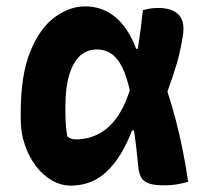

<svg xmlns="http://www.w3.org/2000/svg" viewBox="-20 -570 640 602"><path d="M247 -550Q301 -550 341.5 -516.5Q382 -483 407 -417H412Q417 -448 421 -479Q425 -510 428 -538Q442 -542 453 -543.5Q464 -545 477 -545Q520 -545 540.5 -523.5Q561 -502 553 -456Q546 -411 534.5 -371.5Q523 -332 505 -283Q520 -236 531.5 -192Q543 -148 552.5 -101Q562 -54 570 0Q556 4 537.5 7.5Q519 11 492 11Q460 11 444 4Q428 -3 422 -15Q416 -27 414 -43Q410 -83 407 -109.5Q404 -136 400 -161H394Q362 -77 315 -32.5Q268 12 202 12Q171 12 142.5 -4.5Q114 -21 92.5 -49.5Q71 -78 58 -115.5Q45 -153 45 -196V-217Q45 -335 75 -408.5Q105 -482 151.5 -516Q198 -550 247 -550ZM284 -415Q253 -415 231 -395Q209 -375 197 -335Q185 -295 185 -237V-226Q185 -198 186.5 -178.5Q188 -159 191 -142Q197 -137 203.5 -135Q210 -133 218 -133Q254 -133 286 -148.5Q318 -164 343.5 -197.5Q369 -231 387 -287Q377 -331 363 -359.5Q349 -388 329 -401.5Q309 -415 284 -415Z"/></svg>

Font: Recursive Casual
Style: Bold
Weight: 700
Version: Version 1.085